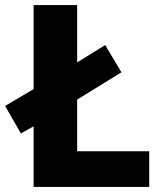

<svg xmlns="http://www.w3.org/2000/svg" viewBox="-29 -734 640 754"><path d="M103 0H557V-140H274V-343L448 -450L384 -557L274 -489V-714H103V-384L-9 -318L53 -210L103 -238Z"/></svg>

Font: Noto Sans Thai Looped ExtraBold
Style: Regular
Weight: 800
Designer: Cadson Demak Team
Foundry: Cadson Demak Co., Ltd.
Version: Version 1.001